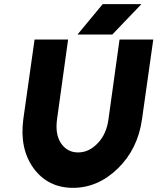

<svg xmlns="http://www.w3.org/2000/svg" viewBox="-20 -890 756 922"><path d="M352 -724H519L659 -870H473ZM146 -700 92 -318Q73 -175 142 -81Q211 12 331 12Q450 12 546 -81Q594 -128 623 -187Q652 -246 662 -318L716 -700H554L501 -318Q491 -245 449 -202Q407 -158 355 -158Q303 -158 273 -202Q244 -245 254 -318L307 -700Z"/></svg>

Font: Unageo
Style: Black-Italic
Weight: 900
Designer: Richard Sepsi
Foundry: Richard Sepsi
Version: Version 2.000